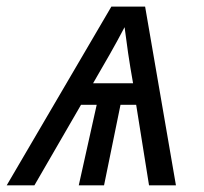

<svg xmlns="http://www.w3.org/2000/svg" viewBox="-64 -555 610 575"><path d="M-43.9 0 269.5 -535.2H370.6L462.9 0H382.3L343.8 -241.2H296.9L247.6 0H171.9L225.6 -241.2H178.7L39.1 0ZM214.8 -305.7H334.5Q325.7 -355 319.6 -396.5Q313.5 -438 309.1 -473.6Q286.6 -430.7 264.2 -391.4Q241.7 -352.1 214.8 -305.7Z"/></svg>

Font: Open Sans
Style: Italic
Weight: 400
Italic angle: -12°
Designer: Monotype Design Team
Foundry: Monotype Imaging Inc.
Version: Version 3.000; ttfautohint (v1.8.4)